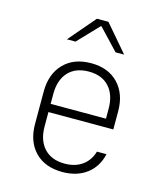

<svg xmlns="http://www.w3.org/2000/svg" viewBox="-117 -874 834 972"><g transform="rotate(15 300.0 -387.5)"><path d="M495 -265H155V-190Q155 -117 193.5 -75.5Q232 -34 301 -34Q356 -34 393 -60.5Q430 -87 444 -135H494Q479 -67 428 -28.5Q377 10 301 10Q209 10 157 -44Q105 -98 105 -190V-360Q105 -451 157.5 -505.5Q210 -560 301 -560Q391 -560 443 -505.5Q495 -451 495 -360ZM155 -308H445V-360Q445 -433 407 -474.5Q369 -516 301 -516Q231 -516 193 -474.5Q155 -433 155 -360ZM195 -645H150L270 -785H330L450 -645H405L302 -754H299Z"/></g></svg>

Font: JetBrains Mono Extra Light
Style: Regular
Weight: 200
Monospace: yes
Designer: Philipp Nurullin, Konstantin Bulenkov
Foundry: JetBrains
Version: 2.002